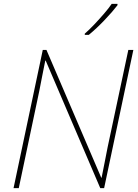

<svg xmlns="http://www.w3.org/2000/svg" viewBox="-20 -972 714 992"><path d="M50 0 201 -714H220L503 -54H505Q513 -93 521 -134.5Q529 -176 536 -211L643 -714H669L518 0H498L216 -659H214Q205 -616 198 -579Q191 -542 183 -502L77 0ZM418 -798Q441 -818 467.5 -846Q494 -874 518.5 -902.5Q543 -931 557 -952H587V-945Q561 -911 520 -868Q479 -825 439 -792H418Z"/></svg>

Font: Noto Sans Thin
Style: Italic
Weight: 100
Italic angle: -12°
Designer: Monotype Design Team
Foundry: Monotype Imaging Inc.
Version: Version 2.013; ttfautohint (v1.8.4.7-5d5b)